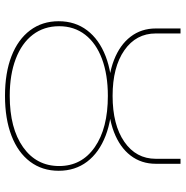

<svg xmlns="http://www.w3.org/2000/svg" viewBox="-7 -733 743 769"><g transform="rotate(90 364.5 -348.5)"><path d="M364 3Q272 3 205 -23Q138 -49 101.5 -97.5Q65 -146 65 -212Q65 -278 101.5 -326Q138 -374 205 -400Q272 -426 364 -426Q456 -426 523.5 -400Q591 -374 627.5 -326Q664 -278 664 -212Q664 -146 627.5 -97.5Q591 -49 523.5 -23Q456 3 364 3ZM364 -16Q494 -16 569.5 -69.5Q645 -123 645 -214Q645 -304 569.5 -356.5Q494 -409 364 -409Q279 -409 216 -385.5Q153 -362 119 -318Q85 -274 85 -214Q85 -153 119 -108.5Q153 -64 216 -40Q279 -16 364 -16ZM364 -410Q281 -410 220.5 -433.5Q160 -457 127 -500Q94 -543 94 -601V-700H114V-601Q114 -522 181.5 -475Q249 -428 364 -428Q480 -428 548 -475Q616 -522 616 -601V-700H636V-601Q636 -543 603 -500Q570 -457 509 -433.5Q448 -410 364 -410Z"/></g></svg>

Font: Montserrat Alternates Thin
Style: Regular
Weight: 100
Designer: Julieta Ulanovsky
Foundry: Julieta Ulanovsky
Version: Version 9.000